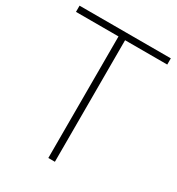

<svg xmlns="http://www.w3.org/2000/svg" viewBox="-169 -805 838 911"><g transform="rotate(30 250.0 -350.0)"><path d="M0 -666V-700H500V-666H269V0H233V-666Z"/></g></svg>

Font: TypoPRO Titillium Text
Style: 1 wt
Weight: 100
Designer: Accademia di Belle Arti di Urbino and others
Foundry: Accademia di Belle Arti di Urbino and others.
Version: Version 25.000